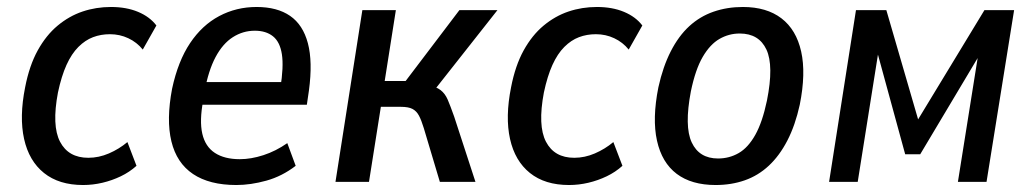

<svg xmlns="http://www.w3.org/2000/svg" viewBox="-20 -521 2956 550"><path d="M218 9Q149 9 106 -25.5Q63 -60 49 -123Q35 -186 52 -271Q64 -333 88 -376.5Q112 -420 145 -447.5Q178 -475 216.5 -488Q255 -501 298 -501Q342 -501 375.5 -487Q409 -473 428 -448L389 -379Q372 -400 347.5 -411.5Q323 -423 295 -423Q269 -423 246.5 -414.5Q224 -406 204.5 -386.5Q185 -367 170.5 -335Q156 -303 146 -256Q128 -161 152 -115Q176 -69 233 -69Q263 -69 292 -81.5Q321 -94 345 -114L371 -46Q351 -28 326 -16Q301 -4 273.5 2.5Q246 9 218 9Z M657 9Q580 9 533 -22.5Q486 -54 471 -116Q456 -178 473 -267Q490 -346 524.5 -397.5Q559 -449 608 -475Q657 -501 715 -501Q774 -501 811 -475.5Q848 -450 862 -397Q876 -344 865 -262L859 -221H544L554 -286H801L783 -268Q793 -330 787.5 -365.5Q782 -401 762 -417Q742 -433 710 -433Q676 -433 647 -414.5Q618 -396 597.5 -357.5Q577 -319 566 -259L562 -233Q551 -175 559.5 -138Q568 -101 595.5 -83Q623 -65 667 -65Q699 -65 734.5 -76.5Q770 -88 803 -111L827 -46Q788 -16 743 -3.5Q698 9 657 9Z M941 0 1018 -492H1114L1082 -289H1142L1296 -492H1405L1215 -251L1203 -278Q1229 -273 1242 -263Q1255 -253 1262.5 -235.5Q1270 -218 1281 -187L1342 0H1240L1194 -154Q1187 -177 1180 -190Q1173 -203 1161.5 -209Q1150 -215 1128 -215H1071L1037 0Z M1610 9Q1541 9 1498 -25.5Q1455 -60 1441 -123Q1427 -186 1444 -271Q1456 -333 1480 -376.5Q1504 -420 1537 -447.5Q1570 -475 1608.5 -488Q1647 -501 1690 -501Q1734 -501 1767.5 -487Q1801 -473 1820 -448L1781 -379Q1764 -400 1739.5 -411.5Q1715 -423 1687 -423Q1661 -423 1638.5 -414.5Q1616 -406 1596.5 -386.5Q1577 -367 1562.5 -335Q1548 -303 1538 -256Q1520 -161 1544 -115Q1568 -69 1625 -69Q1655 -69 1684 -81.5Q1713 -94 1737 -114L1763 -46Q1743 -28 1718 -16Q1693 -4 1665.5 2.5Q1638 9 1610 9Z M2030 9Q1961 9 1918.5 -23Q1876 -55 1862 -118Q1848 -181 1866 -271Q1879 -330 1901.5 -374Q1924 -418 1954.5 -446Q1985 -474 2024 -487.5Q2063 -501 2108 -501Q2176 -501 2218.5 -468.5Q2261 -436 2275 -373.5Q2289 -311 2271 -221Q2258 -162 2235.5 -118.5Q2213 -75 2182.5 -46.5Q2152 -18 2113.5 -4.5Q2075 9 2030 9ZM2037 -67Q2069 -67 2096 -82.5Q2123 -98 2143.5 -134.5Q2164 -171 2177 -233Q2197 -333 2175.5 -379Q2154 -425 2099 -425Q2068 -425 2041 -409.5Q2014 -394 1993 -358Q1972 -322 1959 -259Q1940 -159 1961.5 -113Q1983 -67 2037 -67Z M2355 0 2432 -492H2519L2610 -179L2800 -492H2885L2806 0H2724L2786 -389H2801L2616 -79H2573L2488 -390H2499L2437 0Z"/></svg>

Font: Nunito Sans 10pt Condensed SemiBold
Style: Italic
Weight: 600
Width: 3
Italic angle: -9°
Designer: Vernon Adams
Foundry: Vernon Adams
Version: Version 3.101;gftools[0.9.27]